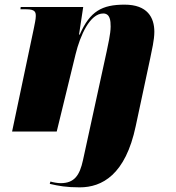

<svg xmlns="http://www.w3.org/2000/svg" viewBox="-20 -566 758 826"><path d="M323 240C419 240 520 186 564 -24L626 -314C633 -349 644 -394 644 -429C644 -491 614 -546 516 -546C419 -546 367 -518 323 -417H320L338 -536H69L68 -526H93C131 -526 134 -514 134 -497C134 -483 129 -462 126 -446L32 0H224L305 -332C325 -414 367 -508 424 -508C454 -508 456 -476 456 -452C456 -420 444 -370 439 -345L337 123C323 187 301 222 241 222C228 222 206 218 197 215L194 225C233 234 265 240 323 240Z"/></svg>

Font: Noto Serif Display Black
Style: Italic
Weight: 900
Italic angle: -12°
Designer: Monotype Design Team
Foundry: Monotype Imaging Inc.
Version: Version 2.009